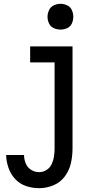

<svg xmlns="http://www.w3.org/2000/svg" viewBox="-20 -773 540 1006"><path d="M185 213Q223 213 259.5 198Q296 183 319.5 151.5Q343 120 351.5 82Q360 44 360 5V-530H138V-446H266V5Q266 26 263 46.5Q260 67 251 86.5Q242 106 224 117.5Q206 129 185 129Q162 129 142.5 116.5Q123 104 114.5 82.5Q106 61 106 39H12Q13 73 24.5 106.5Q36 140 60 165.5Q84 191 117 202Q150 213 185 213ZM297 -618Q315 -618 332 -625.5Q349 -633 356.5 -650Q364 -667 364 -685Q364 -703 356.5 -720Q349 -737 332 -745Q315 -753 297 -753Q279 -753 262 -745Q245 -737 237 -720Q229 -703 229 -685Q229 -667 237 -650Q245 -633 262 -625.5Q279 -618 297 -618Z"/></svg>

Font: Iosevka SS08 Medium
Style: Regular
Weight: 500
Monospace: yes
Designer: Belleve Invis
Foundry: Belleve Invis
Version: Version 3.4.3; ttfautohint (v1.8.3)